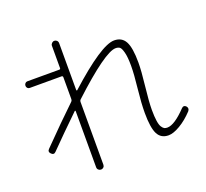

<svg xmlns="http://www.w3.org/2000/svg" viewBox="-142 -963 1283 1196"><g transform="rotate(-20 500.0 -365.0)"><path d="M936.5 -126Q951.2 -140.6 965.8 -126Q979.5 -110.4 965.8 -93.8Q923.8 -48.8 878.4 -22Q833 4.9 800.8 4.9Q751 4.9 729.5 -36.6Q708 -78.1 708 -176.8Q708 -240.2 717.8 -330.1Q728.5 -426.8 728.5 -482.4Q728.5 -540 720.2 -571.8Q711.9 -603.5 701.7 -610.8Q691.4 -618.2 674.8 -618.2Q604.5 -618.2 361.3 -392.6Q355.5 -386.7 355.5 -378.9V38.1Q355.5 47.9 348.6 54.7Q341.8 61.5 332 61.5Q322.3 61.5 314.9 54.7Q307.6 47.9 307.6 38.1V-335Q307.6 -336.9 305.7 -337.9Q303.7 -338.9 302.7 -337.9Q184.6 -223.6 102.5 -139.6Q87.9 -124 71.8 -140.1Q55.7 -156.2 72.3 -171.9Q201.2 -303.7 301.8 -399.4Q307.6 -405.3 307.6 -414.1V-559.6Q307.6 -567.4 299.8 -568.4H87.9Q79.1 -568.4 73.2 -574.7Q67.4 -581.1 67.4 -589.8Q67.4 -598.6 73.2 -605.5Q79.1 -612.3 87.9 -612.3H299.8Q307.6 -612.3 307.6 -620.1V-767.6Q307.6 -777.3 314.9 -784.7Q322.3 -792 332 -792Q341.8 -792 348.6 -785.2Q355.5 -778.3 355.5 -767.6V-457Q355.5 -455.1 357.9 -453.6Q360.4 -452.1 361.3 -454.1Q596.7 -667 682.6 -667Q733.4 -667 755.9 -625.5Q778.3 -584 778.3 -485.4Q778.3 -431.6 767.1 -332.5Q755.9 -233.4 755.9 -179.7Q755.9 -134.8 760.3 -106Q764.6 -77.1 773.4 -64Q782.2 -50.8 790 -46.9Q797.9 -43 809.6 -43Q857.4 -43 936.5 -126Z"/></g></svg>

Font: Rounded Mgen+ 1m light
Style: Regular
Weight: 200
Designer: [Source Han Sans]
Ryoko NISHIZUKA  (kana & ideographs); Paul D. Hunt (Latin, Greek & Cyrillic); Wenlong ZHANG  (bopomofo
Version: Version 1.059.20150602